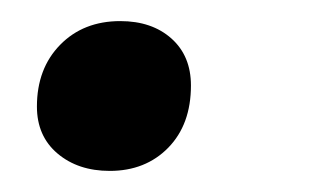

<svg xmlns="http://www.w3.org/2000/svg" viewBox="-20 -153 303 182"><path d="M84 9Q54 9 34.5 -7.5Q15 -24 15 -52Q15 -88 37 -110.5Q59 -133 94 -133Q124 -133 142.5 -116.5Q161 -100 161 -72Q161 -35 139.5 -13Q118 9 84 9Z"/></svg>

Font: Kantumruy Pro Medium
Style: Italic
Weight: 500
Italic angle: -13°
Designer: Sovichet Tep
Foundry: Sovichet Tep
Version: Version 1.002